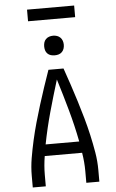

<svg xmlns="http://www.w3.org/2000/svg" viewBox="-70 -1173 739 1218"><g transform="rotate(-5 300.0 -563.5)"><path d="M88 0V-74Q88 -131 97.5 -187Q107 -243 119.5 -298.5Q132 -354 147.5 -409Q163 -464 180 -518.5Q197 -573 215 -627Q233 -681 252 -735H348Q367 -681 385 -627Q403 -573 420 -518.5Q437 -464 452.5 -409Q468 -354 480.5 -298.5Q493 -243 502.5 -187Q512 -131 512 -74V0H429V-74Q429 -103 426.5 -132.5Q424 -162 419 -192H181Q176 -162 173.5 -132.5Q171 -103 171 -74V0ZM193 -265H407Q387 -368 359 -468.5Q331 -569 300 -669Q269 -569 241 -468.5Q213 -368 193 -265ZM300 -823Q287 -823 275 -826.5Q263 -830 254 -839Q245 -848 241.5 -860Q238 -872 238 -885Q238 -898 241.5 -910Q245 -922 254 -931Q263 -940 275 -944Q287 -948 300 -948Q313 -948 325 -944Q337 -940 346 -931Q355 -922 359 -910Q363 -898 363 -885Q363 -872 359 -860Q355 -848 346 -839Q337 -830 325 -826.5Q313 -823 300 -823ZM150 -1053V-1127H450V-1053Z"/></g></svg>

Font: Iosevka Curly Extended
Style: Regular
Weight: 400
Width: 7
Monospace: yes
Designer: Belleve Invis
Foundry: Belleve Invis
Version: Version 11.1.0; ttfautohint (v1.8.3)